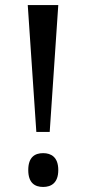

<svg xmlns="http://www.w3.org/2000/svg" viewBox="-20 -734 342 761"><path d="M124 -211H177L211 -714H90ZM151 7C183 7 211 -9 211 -60C211 -111 183 -127 151 -127C118 -127 92 -111 92 -60C92 -9 118 7 151 7Z"/></svg>

Font: Noto Serif Myanmar Condensed Medium
Style: Regular
Weight: 500
Width: 3
Designer: Ben Mitchell and the Monotype Design Team
Foundry: Monotype Imaging Inc.
Version: Version 2.106